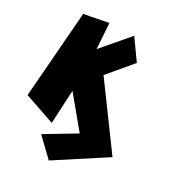

<svg xmlns="http://www.w3.org/2000/svg" viewBox="-218 -825 1057 1160"><g transform="rotate(30 311.0 -245.5)"><path d="M373.5 -701.2 469.2 -566.9 331.5 -402.8 626.5 -0.5 303.2 209.5 183.6 94.7 383.3 -25.4 216.8 -226.6 205.1 3.9 -5.4 -68.8 40.5 -662.6Q53.7 -662.6 205.1 -693.4L216.8 -517.6Z"/></g></svg>

Font: Lapsus Pro (theguybrush.com)
Style: Bold
Weight: 700
Designer: Jose Roses
Version: Version 1.00 February 9, 2018, initial release